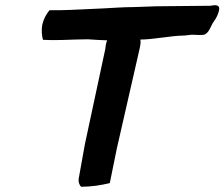

<svg xmlns="http://www.w3.org/2000/svg" viewBox="-20 -740 857 733"><path d="M142 -648C137 -625 140 -603 144 -588L174 -587C196 -587 227 -587 266 -589C283 -589 300 -590 316 -590C341 -588 364 -587 389 -586C387 -580 385 -575 384 -569L382 -553L304 -189L281 -61C278 -46 283 -33 290 -27C328 -27 367 -33 399 -41L400 -45L426 -173L513 -554L516 -570C517 -577 517 -583 516 -589C564 -589 637 -604 677 -604C693 -604 708 -609 725 -607C736 -606 747 -606 757 -607C779 -612 784 -642 797 -659C806 -671 816 -690 817 -708C816 -723 799 -721 784 -718L577 -716L491 -713C451 -713 416 -710 376 -708C320 -706 264 -702 208 -701H169C158 -688 147 -669 142 -648Z"/></svg>

Font: Vapor
Style: Obl
Weight: 400
Foundry: Cannot Into Space Fonts
Version: Version 0.179